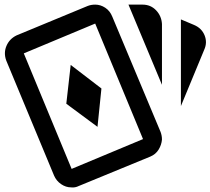

<svg xmlns="http://www.w3.org/2000/svg" viewBox="-20 -776 911 831"><path d="M392 -756Q415 -756 435.5 -742.5Q456 -729 466 -704L675 -205Q681 -189 681 -172Q679 -149 666.5 -128.5Q654 -108 630 -98L321 29Q305 37 288 35Q265 35 244.5 21Q224 7 214 -16L7 -514Q-5 -547 8 -577.5Q21 -608 52 -623L359 -750Q374 -756 392 -756ZM536 -756H597Q632 -756 655.5 -731.5Q679 -707 681 -672V-409ZM763 -692 820 -668Q853 -654 865.5 -623Q878 -592 864 -561L763 -317ZM392 -674 83 -545 290 -45 599 -174ZM286 -495 419 -393 402 -227 267 -327Z"/></svg>

Font: JetBrainsMono NF
Style: Regular
Weight: 400
Designer: Philipp Nurullin, Konstantin Bulenkov
Foundry: JetBrains
Version: Version 2.251; ttfautohint (v1.8.3);Nerd Fonts 2.2.2